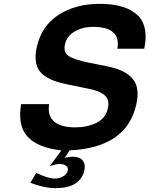

<svg xmlns="http://www.w3.org/2000/svg" viewBox="-20 -761 779 1001"><path d="M465 -621Q412 -621 370.5 -597.5Q329 -574 319 -531Q310 -491 334 -472Q357 -453 435 -436L544 -414Q638 -395 675 -346Q710 -300 690 -214Q639 9 343 23L317 62Q341 56 359 56Q394 56 410.5 75Q427 94 420 127Q398 220 269 220Q212 220 138 192L169 140Q229 170 267 170Q289 170 309 158.5Q329 147 333 129Q337 112 324 103Q311 94 290 94Q268 94 239 106L300 23Q179 10 125 -47Q71 -104 90 -218H236Q227 -157 262.5 -127Q298 -97 372 -97Q436 -97 483.5 -121Q531 -145 542 -195Q553 -239 527 -263Q501 -288 429 -301L332 -321Q225 -342 189 -387Q153 -432 172 -517Q197 -627 286 -684Q375 -741 500 -741Q641 -741 703 -676Q728 -650 736 -607Q744 -564 732 -507H592Q602 -564 570 -592.5Q538 -621 465 -621Z"/></svg>

Font: Miedinger
Style: Bold-Italic
Weight: 700
Italic angle: -13°
Version: Version 001.000